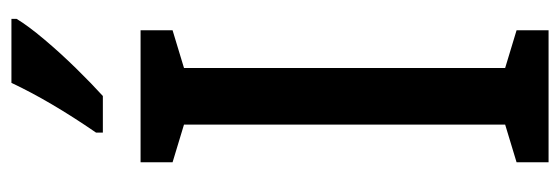

<svg xmlns="http://www.w3.org/2000/svg" viewBox="-342 -638 980 336"><g transform="rotate(-90 148.0 -470.0)"><path d="M263 0H32V-56L98 -76V-638L32 -658V-714H263V-658L197 -638V-76L263 -56ZM283 -931Q271 -911 247 -882.5Q223 -854 196 -826.5Q169 -799 148 -780H84V-792Q139 -872 171 -940H283Z"/></g></svg>

Font: Noto Sans Thai Looped ExtraCondensed Medium
Style: Regular
Weight: 500
Width: 2
Designer: Sasikarn Vongin, Ben Mitchell
Foundry: The Fontpad Ltd
Version: Version 1.001; ttfautohint (v1.8.4.7-5d5b)